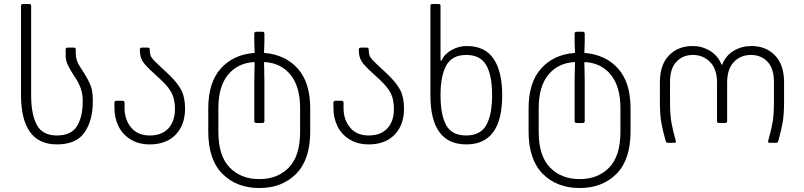

<svg xmlns="http://www.w3.org/2000/svg" viewBox="-20 -720 4051 968"><path d="M86 -240V-690Q86 -700 96 -700H127Q137 -700 137 -690V-240Q137 -144 165.5 -90.5Q194 -37 267 -37Q338 -37 367.5 -83Q397 -129 397 -210V-216Q397 -270 363 -323L342 -356Q327 -380 319 -398.5Q311 -417 311 -443V-470Q311 -480 321 -480H352Q362 -480 362 -470V-449Q362 -416 383 -384L405 -350Q425 -318 436.5 -289Q448 -260 448 -215V-210Q448 -112 406 -52Q364 8 267 8Q176 8 131 -55Q86 -118 86 -240Z M557 -176V-202Q557 -212 567 -212H598Q608 -212 608 -202V-175Q608 -117 641 -77Q674 -37 735 -37Q796 -37 829 -73Q862 -109 862 -170Q862 -217 847 -248Q832 -279 793 -316L753 -353Q713 -389 699 -411Q685 -433 685 -470Q685 -480 695 -480H725Q735 -480 735 -470Q735 -446 742.5 -433Q750 -420 778 -394L821 -354Q872 -307 892.5 -268.5Q913 -230 913 -173Q913 -90 865.5 -41Q818 8 735 8Q679 8 638.5 -17Q598 -42 577.5 -83.5Q557 -125 557 -176Z M1030 -57V-173Q1030 -305 1093.5 -375Q1157 -445 1261 -453Q1264 -453 1264 -456Q1264 -465 1263 -478Q1262 -491 1262 -511V-550Q1262 -560 1272 -560H1303Q1313 -560 1313 -550V-511Q1313 -491 1312 -478Q1311 -465 1311 -456Q1311 -453 1314 -453Q1419 -444 1481.5 -374Q1544 -304 1544 -173V-57Q1544 85 1473 156.5Q1402 228 1287 228Q1173 228 1101.5 156.5Q1030 85 1030 -57ZM1287 183Q1380 183 1436.5 124.5Q1493 66 1493 -55V-175Q1493 -283 1445 -342.5Q1397 -402 1315 -407Q1311 -407 1311 -404Q1311 -383 1312 -371L1313 -305V-110Q1313 -100 1303 -100H1272Q1262 -100 1262 -110V-305L1263 -371Q1264 -383 1264 -404Q1264 -407 1260 -407Q1178 -402 1129.5 -343Q1081 -284 1081 -175V-55Q1081 66 1138 124.5Q1195 183 1287 183Z M1661 -176V-202Q1661 -212 1671 -212H1702Q1712 -212 1712 -202V-175Q1712 -117 1745 -77Q1778 -37 1839 -37Q1900 -37 1933 -73Q1966 -109 1966 -170Q1966 -217 1951 -248Q1936 -279 1897 -316L1857 -353Q1817 -389 1803 -411Q1789 -433 1789 -470Q1789 -480 1799 -480H1829Q1839 -480 1839 -470Q1839 -446 1846.5 -433Q1854 -420 1882 -394L1925 -354Q1976 -307 1996.5 -268.5Q2017 -230 2017 -173Q2017 -90 1969.5 -41Q1922 8 1839 8Q1783 8 1742.5 -17Q1702 -42 1681.5 -83.5Q1661 -125 1661 -176Z M2150 -240V-690Q2150 -700 2160 -700H2191Q2201 -700 2201 -690V-423Q2201 -407 2207 -417Q2222 -449 2258 -468.5Q2294 -488 2333 -488Q2425 -488 2468.5 -423.5Q2512 -359 2512 -240Q2512 8 2331 8Q2150 8 2150 -240ZM2330 -37Q2402 -37 2431.5 -89Q2461 -141 2461 -240Q2461 -340 2431.5 -391.5Q2402 -443 2331 -443Q2259 -443 2230 -390Q2201 -337 2201 -241Q2201 -141 2229.5 -89Q2258 -37 2330 -37Z M2645 -57V-173Q2645 -305 2708.5 -375Q2772 -445 2876 -453Q2879 -453 2879 -456Q2879 -465 2878 -478Q2877 -491 2877 -511V-550Q2877 -560 2887 -560H2918Q2928 -560 2928 -550V-511Q2928 -491 2927 -478Q2926 -465 2926 -456Q2926 -453 2929 -453Q3034 -444 3096.5 -374Q3159 -304 3159 -173V-57Q3159 85 3088 156.5Q3017 228 2902 228Q2788 228 2716.5 156.5Q2645 85 2645 -57ZM2902 183Q2995 183 3051.5 124.5Q3108 66 3108 -55V-175Q3108 -283 3060 -342.5Q3012 -402 2930 -407Q2926 -407 2926 -404Q2926 -383 2927 -371L2928 -305V-110Q2928 -100 2918 -100H2887Q2877 -100 2877 -110V-305L2878 -371Q2879 -383 2879 -404Q2879 -407 2875 -407Q2793 -402 2744.5 -343Q2696 -284 2696 -175V-55Q2696 66 2753 124.5Q2810 183 2902 183Z M3622 -396Q3640 -441 3680 -464.5Q3720 -488 3768 -488Q3841 -488 3887 -441Q3933 -394 3933 -305V-209Q3933 -143 3926 -103Q3919 -63 3904 -10Q3902 -4 3900 -2Q3898 0 3894 0H3861Q3850 0 3853 -10Q3868 -63 3875 -103Q3882 -143 3882 -209V-306Q3882 -375 3849.5 -409Q3817 -443 3766 -443Q3714 -443 3680 -407.5Q3646 -372 3646 -303V-110Q3646 -100 3636 -100H3605Q3595 -100 3595 -110V-303Q3595 -372 3560 -407.5Q3525 -443 3473 -443Q3423 -443 3390.5 -409Q3358 -375 3358 -306V-209Q3358 -143 3365 -103Q3372 -63 3387 -10L3388 -6Q3388 0 3379 0H3347Q3342 0 3340 -2Q3338 -4 3336 -10Q3321 -63 3314 -103Q3307 -143 3307 -209V-305Q3307 -394 3353 -441Q3399 -488 3472 -488Q3519 -488 3559 -464Q3599 -440 3617 -396Q3618 -394 3619.5 -394Q3621 -394 3622 -396Z"/></svg>

Font: Barlow GEO Light
Style: Regular
Weight: 300
Designer: Jeremy Tribby
Foundry: Tribby Type
Version: Version 1.408